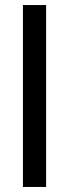

<svg xmlns="http://www.w3.org/2000/svg" viewBox="-20 -730 261 762"><path d="M71 -710H163V12H71Z"/></svg>

Font: AtCorfu Sans
Style: AtCorfu Sans Regular
Weight: 400
Designer: Kostas Teopoulos
Foundry: Kostas Teopoulos
Version: Version 1.00 July 8, 2025, initial release